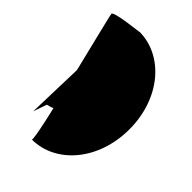

<svg xmlns="http://www.w3.org/2000/svg" viewBox="-312 -1159 1433 1433"><g transform="rotate(45 404.5 -442.5)"><path d="M154 -30 191 -137C365 -177 517 -343 560 -515C602 -687 519 -788 344 -748C344 -708 272 -675 230 -675C207 -675 186 -685 172 -700V-641C172 -637 154 -30 154 -30ZM52 -958C52 -930 326 126 295 126C547 126 757 -114 757 -443C757 -771 546 -1011 295 -1011C326 -1011 52 -986 52 -958Z"/></g></svg>

Font: PlasticEraser
Style: Regular
Weight: 400
Foundry: Cannot Into Space Fonts
Version: Version 0.43